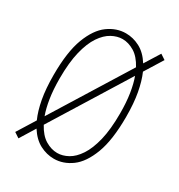

<svg xmlns="http://www.w3.org/2000/svg" viewBox="-170 -823 889 951"><g transform="rotate(30 275.0 -347.5)"><path d="M44 -8.5 108 -111.5Q89 -153.5 78.2 -212Q67.5 -270.5 67.5 -348Q67.5 -480.5 97.2 -558.8Q127 -637 174.5 -671.5Q222 -706 275.5 -706Q317 -706 355.5 -685.8Q394 -665.5 423 -619.5L477 -706L506.5 -686.5L442.5 -583.5Q461 -541.5 471.8 -483.2Q482.5 -425 482.5 -348Q482.5 -215.5 452.8 -136.8Q423 -58 375.8 -23.5Q328.5 11 275.5 11Q234 11 195.2 -9.2Q156.5 -29.5 127 -75.5L73.5 11ZM102 -348Q102 -284.5 109.8 -235Q117.5 -185.5 131 -148.5L402 -585Q376.5 -632.5 342.8 -652.8Q309 -673 275.5 -673Q245 -673 214.2 -656.2Q183.5 -639.5 158 -601.8Q132.5 -564 117.2 -501.5Q102 -439 102 -348ZM275.5 -22Q306 -22 336.5 -38.8Q367 -55.5 392.2 -93.5Q417.5 -131.5 432.8 -194Q448 -256.5 448 -348Q448 -411 440.2 -460.2Q432.5 -509.5 419 -546L148.5 -110Q174 -62.5 207.8 -42.2Q241.5 -22 275.5 -22Z"/></g></svg>

Font: Trispace SemiCondensed Thin
Style: Regular
Weight: 100
Width: 4
Designer: Tyler Finck
Foundry: Etcetera Type Company
Version: Version 1.210; ttfautohint (v1.8.3)